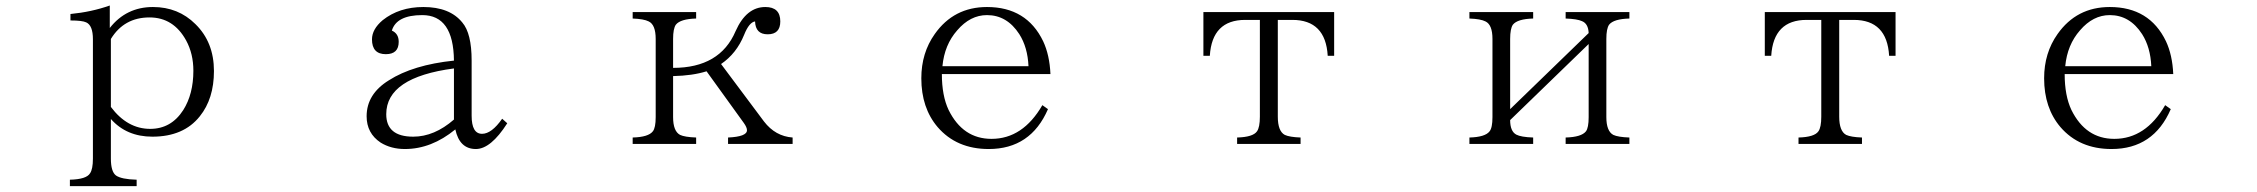

<svg xmlns="http://www.w3.org/2000/svg" viewBox="-20 -567 8040 684"><path d="M229 96.2V73.2Q288.1 71.8 300.8 50.3Q311 35.6 311 -2V-427.2Q311 -476.6 287.1 -487.3Q272.9 -494.1 231 -494.1V-517.1Q306.2 -524.4 371.1 -547.4V-467.3Q429.7 -542 524.9 -542Q615.2 -542 676.3 -481Q742.2 -416.5 742.2 -314Q742.2 -215.3 691.9 -152.8Q634.3 -80.1 522.9 -80.1Q430.7 -80.1 375 -143.1V-2Q375 44.4 393.1 58.1Q412.6 71.8 466.8 73.2V96.2ZM375 -186Q433.6 -107.9 515.1 -107.9Q589.8 -107.9 632.8 -174.8Q668.9 -231.9 668.9 -314.9Q668.9 -375.5 643.1 -422.9Q598.1 -504.9 512.7 -504.9Q421.9 -504.9 375 -428.2Z M1787.1 -127.9Q1728.5 -36.1 1675.3 -36.1Q1617.2 -36.1 1602.1 -106Q1517.1 -36.1 1422.4 -36.1Q1373 -36.1 1335.9 -59.1Q1286.1 -92.3 1286.1 -152.8Q1286.1 -231.9 1365.2 -280.8Q1451.2 -335.9 1597.2 -351.1Q1595.7 -513.2 1484.4 -513.2Q1392.6 -513.2 1376 -458Q1400.4 -447.3 1400.4 -418Q1400.4 -374 1354.5 -374Q1305.2 -374 1305.2 -426.8Q1305.2 -462.9 1343.3 -495.1Q1402.3 -542 1488.3 -542Q1582.5 -542 1627 -486.8Q1660.2 -448.2 1660.2 -351.1V-154.8Q1660.2 -90.3 1697.3 -90.3Q1731.4 -90.3 1769 -144ZM1597.2 -323.2Q1356 -291.5 1356 -160.2Q1356 -80.1 1452.1 -80.1Q1527.3 -80.1 1597.2 -141.1Z M2460 -523.9V-501Q2403.8 -499.5 2387.7 -479Q2377.9 -464.8 2377.9 -428.2V-325.2Q2544.9 -325.2 2600.6 -456.1Q2638.7 -542 2706.5 -542Q2759.8 -542 2759.8 -490.7Q2759.8 -444.8 2714.8 -444.8Q2671.4 -444.8 2669.9 -490.7Q2648.9 -487.8 2630.9 -442.9Q2604 -376.5 2548.8 -338.9L2701.7 -134.3Q2742.2 -81.5 2803.7 -77.1V-54.2H2573.7V-77.1Q2641.1 -80.1 2641.1 -103Q2641.1 -113.3 2629.9 -128.9L2497.1 -313Q2447.3 -297.4 2377.9 -295.9V-149.9Q2377.9 -99.6 2402.8 -86.4Q2419.4 -78.6 2460 -77.1V-54.2H2233.9V-77.1Q2290 -78.6 2305.7 -99.1Q2315.9 -111.8 2315.9 -149.9V-428.2Q2315.9 -479 2291 -490.7Q2273.9 -499.5 2233.9 -501V-523.9Z M3713.4 -178.2Q3651.9 -36.1 3502.4 -36.1Q3387.7 -36.1 3320.3 -114.3Q3262.2 -182.6 3262.2 -288.1Q3262.2 -378.4 3310.1 -445.8Q3377.9 -542 3496.1 -542Q3637.7 -542 3696.3 -419.9Q3719.2 -371.1 3722.2 -303.2H3335.4Q3335.4 -226.1 3359.4 -175.3Q3410.2 -72.3 3512.2 -72.3Q3624 -72.3 3693.4 -192.4ZM3644 -331.1Q3641.1 -398.4 3611.3 -445.3Q3567.4 -513.2 3496.1 -513.2Q3436.5 -513.2 3390.1 -459Q3344.7 -407.7 3337.4 -331.1Z M4267.1 -523.9H4732.9V-368.2H4710Q4702.6 -496.1 4584 -496.1H4532.2V-151.4Q4532.2 -99.6 4557.1 -86.4Q4573.7 -78.6 4613.3 -77.1V-54.2H4387.2V-77.1Q4443.8 -78.6 4458 -99.1Q4468.3 -113.3 4468.3 -151.4V-496.1H4416Q4297.9 -496.1 4290 -368.2H4267.1Z M5214.8 -523.9H5441.9V-501Q5385.7 -499.5 5369.6 -479Q5359.9 -464.8 5359.9 -428.2V-178.2L5639.6 -449.2Q5638.2 -482.9 5615.7 -491.7Q5599.1 -499.5 5557.6 -501V-523.9H5784.7V-501Q5728.5 -499.5 5712.4 -479Q5702.6 -464.8 5702.6 -428.2V-149.9Q5702.6 -99.6 5727.5 -86.4Q5744.1 -78.6 5784.7 -77.1V-54.2H5557.6V-77.1Q5613.8 -78.6 5629.9 -99.1Q5639.6 -111.8 5639.6 -149.9V-410.2L5359.9 -139.2Q5359.9 -99.1 5381.8 -87.4Q5398.4 -78.6 5441.9 -77.1V-54.2H5214.8V-77.1Q5271 -78.6 5286.6 -99.1Q5296.9 -111.8 5296.9 -149.9V-428.2Q5296.9 -479 5272 -490.7Q5254.9 -499.5 5214.8 -501Z M6267.1 -523.9H6732.9V-368.2H6710Q6702.6 -496.1 6584 -496.1H6532.2V-151.4Q6532.2 -99.6 6557.1 -86.4Q6573.7 -78.6 6613.3 -77.1V-54.2H6387.2V-77.1Q6443.8 -78.6 6458 -99.1Q6468.3 -113.3 6468.3 -151.4V-496.1H6416Q6297.9 -496.1 6290 -368.2H6267.1Z M7713.4 -178.2Q7651.9 -36.1 7502.4 -36.1Q7387.7 -36.1 7320.3 -114.3Q7262.2 -182.6 7262.2 -288.1Q7262.2 -378.4 7310.1 -445.8Q7377.9 -542 7496.1 -542Q7637.7 -542 7696.3 -419.9Q7719.2 -371.1 7722.2 -303.2H7335.4Q7335.4 -226.1 7359.4 -175.3Q7410.2 -72.3 7512.2 -72.3Q7624 -72.3 7693.4 -192.4ZM7644 -331.1Q7641.1 -398.4 7611.3 -445.3Q7567.4 -513.2 7496.1 -513.2Q7436.5 -513.2 7390.1 -459Q7344.7 -407.7 7337.4 -331.1Z"/></svg>

Font: I.Ming
Style: Regular
Weight: 400
Designer: Ichiten Fonts Project
Version: Version 6.11; Dec 27, 2019